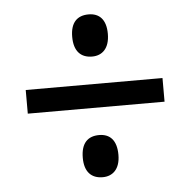

<svg xmlns="http://www.w3.org/2000/svg" viewBox="-41 -621 555 558"><g transform="rotate(-5 236.0 -342.5)"><path d="M237 -457C266 -457 288 -476 288 -519C288 -561 268 -580 237 -580C204 -580 184 -561 184 -519C184 -477 204 -457 237 -457ZM36 -308H435V-377H36ZM237 -105C266 -105 288 -124 288 -166C288 -209 268 -228 237 -228C204 -228 184 -209 184 -166C184 -125 204 -105 237 -105Z"/></g></svg>

Font: Noto Sans Kannada Condensed
Style: Regular
Weight: 400
Width: 3
Designer: Jelle Bosma - Monotype Design Team
Foundry: Monotype Imaging Inc.
Version: Version 2.005